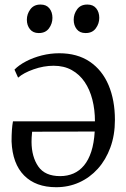

<svg xmlns="http://www.w3.org/2000/svg" viewBox="-20 -790 540 822"><path d="M220.5 11.5Q133 11.5 83.2 -38.8Q33.5 -89 29.5 -184.5Q29.5 -213 31 -233.8Q32.5 -254.5 35.5 -270.5H386.5Q386.5 -320 375.5 -363.2Q364.5 -406.5 342.5 -439Q320.5 -471.5 287.2 -490Q254 -508.5 209.5 -508.5Q167 -508.5 123.8 -493.2Q80.5 -478 57.5 -457.5L42 -492Q61 -511.5 91.8 -527.5Q122.5 -543.5 159.2 -552.8Q196 -562 233.5 -562Q311 -562 364.2 -526Q417.5 -490 444.8 -425.5Q472 -361 472 -276.5Q472 -211.5 452.5 -158.5Q433 -105.5 398.8 -67.5Q364.5 -29.5 319 -9Q273.5 11.5 220.5 11.5ZM237.5 -36Q268.5 -36 294.5 -47.2Q320.5 -58.5 339.8 -81.8Q359 -105 370.8 -141Q382.5 -177 385.5 -227L117.5 -226Q116 -215 115.5 -201Q115 -187 115 -182Q115.5 -118.5 144 -77.2Q172.5 -36 237.5 -36ZM145.5 -648.5Q121.5 -648.5 108.2 -665Q95 -681.5 95 -705.5Q95 -730 110 -750.2Q125 -770.5 153 -770.5H154Q178.5 -770.5 191.5 -754.2Q204.5 -738 204.5 -713.5Q204.5 -689 189.8 -668.8Q175 -648.5 146.5 -648.5ZM346 -648.5Q321.5 -648.5 308.5 -665Q295.5 -681.5 295.5 -705.5Q295.5 -730 310.2 -750.2Q325 -770.5 353.5 -770.5H354.5Q379 -770.5 392 -754.2Q405 -738 405 -713.5Q405 -689 390.2 -668.8Q375.5 -648.5 347 -648.5Z"/></svg>

Font: Merriweather 36pt Light
Style: Regular
Weight: 300
Designer: Eben Sorkin
Foundry: Eben Sorkin
Version: Version 2.100